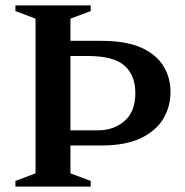

<svg xmlns="http://www.w3.org/2000/svg" viewBox="-20 -690 683 710"><path d="M315.5 -21V0H37V-21L111.5 -49V-621L37 -649V-670H315.5V-649L240.5 -621V-539H354Q446 -539 502.2 -513.8Q558.5 -488.5 584.5 -445.5Q610.5 -402.5 610.5 -350Q610.5 -296 583.8 -251Q557 -206 500.5 -179Q444 -152 354 -152H240.5V-49ZM480.5 -345.5Q480.5 -411.5 440.5 -447.2Q400.5 -483 303 -483H240.5V-208H340.5Q401.5 -208 441 -243Q480.5 -278 480.5 -345.5Z"/></svg>

Font: Newsreader Text SemiBold
Style: Regular
Weight: 600
Designer: Hugues Gentile
Foundry: Production Type
Version: Version 1.001